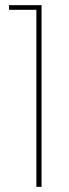

<svg xmlns="http://www.w3.org/2000/svg" viewBox="-20 -724 266 744"><path d="M121 0V-686H15V-704H141V0Z"/></svg>

Font: Poppins Variable
Style: Regular
Weight: 100
Designer: Jonny Pinhorn
Foundry: Indian Type Foundry
Version: Version 6.000